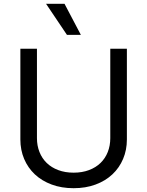

<svg xmlns="http://www.w3.org/2000/svg" viewBox="-20 -986 781 1019"><path d="M653.4 -727.3V-245.7Q653.4 -190 633.3 -142.6Q613.3 -95.2 576.3 -60.5Q539.4 -25.9 487.2 -6.6Q435 12.8 370.7 12.8Q306.5 12.8 254.3 -6.6Q202.1 -25.9 165.1 -60.5Q128.2 -95.2 108.1 -142.6Q88.1 -190 88.1 -245.7V-727.3H176.1V-252.8Q176.1 -213.1 189.5 -179.3Q202.8 -145.6 227.8 -121.3Q252.8 -96.9 289.1 -83.3Q325.3 -69.6 370.7 -69.6Q416.2 -69.6 452.4 -83.3Q488.6 -96.9 513.7 -121.3Q538.7 -145.6 552 -179.3Q565.3 -213.1 565.3 -252.8V-727.3ZM224.4 -965.9H322.4L409.1 -801.1H335.2Z"/></svg>

Font: Fast_Sans-Dotted
Style: Regular
Weight: 400
Version: Version 3.018